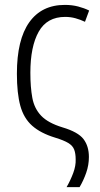

<svg xmlns="http://www.w3.org/2000/svg" viewBox="-20 -562 409 784"><path d="M252 202Q268 174 279 144.5Q290 115 289 89Q289 65 283 49Q277 33 259 22Q241 11 205 0Q146 -18 111.5 -48.5Q77 -79 63 -130Q49 -181 49 -261Q49 -400 99.5 -471Q150 -542 245 -542Q274 -542 299 -535.5Q324 -529 344 -519L327 -473Q308 -482 288 -487.5Q268 -493 246 -493Q172 -493 138 -432.5Q104 -372 104 -265Q104 -206 112 -162.5Q120 -119 148 -89.5Q176 -60 235 -42Q299 -23 321 6Q343 35 343 79Q343 112 332 143.5Q321 175 305 202Z"/></svg>

Font: Noto Sans Condensed Light
Style: Regular
Weight: 300
Width: 3
Designer: Monotype Design Team
Foundry: Monotype Imaging Inc.
Version: Version 2.013; ttfautohint (v1.8.4.7-5d5b)